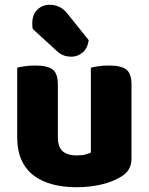

<svg xmlns="http://www.w3.org/2000/svg" viewBox="-20 -767 622 803"><path d="M52 -484Q63 -487 83.5 -490Q104 -493 128 -493Q178 -493 200 -476.5Q222 -460 222 -413V-193Q222 -152 242 -134.5Q262 -117 300 -117Q323 -117 337.5 -121Q352 -125 360 -129V-484Q371 -487 391.5 -490Q412 -493 436 -493Q486 -493 508 -476.5Q530 -460 530 -413V-104Q530 -54 488 -29Q453 -7 404.5 4.5Q356 16 299 16Q245 16 199.5 4Q154 -8 121 -33Q88 -58 70 -97.5Q52 -137 52 -193ZM117 -646Q116 -650 115.5 -657.5Q115 -665 115 -669Q115 -706 136 -726.5Q157 -747 188 -747Q208 -747 226.5 -739Q245 -731 262 -710L351 -599Q346 -564 325 -547Q304 -530 280 -530Q259 -530 244.5 -536Q230 -542 215 -556Z"/></svg>

Font: Baloo 2 ExtraBold
Style: Regular
Weight: 800
Designer: Sarang Kulkarni and Ek Type
Foundry: Ek Type
Version: Version 1.640;hotconv 1.0.111;makeotfexe 2.5.65597; ttfautoh